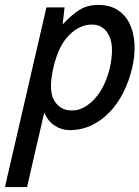

<svg xmlns="http://www.w3.org/2000/svg" viewBox="-20 -520 568 782"><path d="M262.7 10C295.4 10 325.4 3.5 352.7 -9.5C380 -22.5 404.7 -40.5 426.7 -63.5C448.6 -86.5 467.4 -113.5 482.9 -144.5C498.4 -175.5 510.3 -209 518.6 -245C526.3 -278.3 529.3 -310.3 527.7 -341C526.1 -371.7 519.7 -398.8 508.5 -422.5C497.3 -446.2 481 -465 459.6 -479C438.1 -493 411.8 -500 380.4 -500C350.4 -500 324.5 -493 302.6 -479C280.7 -465 258.1 -445.3 235 -420L243.1 -490H169.1L0.1 242H90.1L160.3 -62C170.1 -38 184.4 -20 203.3 -8C222.2 4 242 10 262.7 10ZM354 -420C372 -420 386.9 -415.5 398.8 -406.5C410.8 -397.5 420 -385.3 426.4 -370C432.9 -354.7 436.1 -336.2 436.1 -314.5C436.1 -292.8 433.3 -269.7 427.6 -245C422 -221 414.3 -198.3 404.4 -177C394.4 -155.7 382.7 -137.2 369 -121.5C355.4 -105.8 340.5 -93.3 324.4 -84C308.2 -74.7 291.2 -70 273.2 -70C240.5 -70 216.2 -83.8 200.2 -111.5C184.3 -139.2 183.4 -183.7 197.6 -245C211.3 -304.3 232.6 -348.3 261.5 -377C290.5 -405.7 321.3 -420 354 -420Z"/></svg>

Font: Cabin Condensed
Style: Regular
Weight: 400
Italic angle: -13°
Designer: Pablo Impallari
Foundry: Pablo Impallari. www.impallari.com Igino Marini. www.ikern.com
Version: Version 1.006